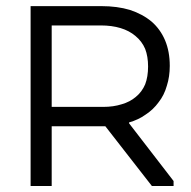

<svg xmlns="http://www.w3.org/2000/svg" viewBox="-20 -620 638 640"><path d="M82 -599.6Q82 -581.1 82 -524.4Q82 -393.6 82 0Q99.6 0 152.3 0Q152.3 -49.8 152.3 -199.2Q196.3 -199.2 331.1 -199.2Q370.1 -149.4 486.3 0Q503.9 0 558.6 0Q558.6 -3.9 558.6 -16.6Q521.5 -65.4 410.2 -209Q410.2 -210 410.2 -211.9Q441.4 -220.7 465.8 -238.3Q491.2 -254.9 508.8 -279.3Q527.3 -302.7 536.1 -334Q545.9 -364.3 545.9 -400.4Q545.9 -448.2 530.3 -485.4Q514.6 -522.5 485.4 -547.9Q455.1 -573.2 413.1 -586.9Q371.1 -599.6 317.4 -599.6Q238.3 -599.6 82 -599.6ZM473.6 -398.4Q473.6 -364.3 463.9 -338.9Q453.1 -313.5 432.6 -296.9Q413.1 -280.3 385.7 -272.5Q358.4 -263.7 324.2 -263.7Q266.6 -263.7 152.3 -263.7Q152.3 -332 152.3 -535.2Q193.4 -535.2 316.4 -535.2Q352.5 -535.2 381.8 -526.4Q411.1 -517.6 431.6 -500Q453.1 -482.4 463.9 -457Q473.6 -431.6 473.6 -398.4Z"/></svg>

Font: TextaAlt
Style: Regular
Weight: 400
Designer: Daniel Hernandez & Miguel Hernandez
Version: Version 1.005;com.myfonts.easy.latinotype.texta.alt-regular.